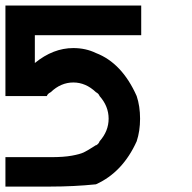

<svg xmlns="http://www.w3.org/2000/svg" viewBox="-20 -687 707 707"><path d="M108.3 -455Q175.8 -510 250 -510Q295.8 -510 333.3 -491.7Q429.2 -455 483.3 -333.3Q495.8 -295.8 495.8 -250Q495.8 -204.2 483.3 -166.7Q431.7 -52.5 333.3 -8.3Q251.7 0 166.7 0H0V-108.3H166.7Q215 -108.3 244.6 -113.8Q274.2 -119.2 288.3 -125.8Q302.5 -132.5 333.3 -152.5V-151.7Q343.3 -156.7 346.7 -166.7Q380 -204.2 380 -250Q380 -295.8 346.7 -333.3Q343.3 -342.5 333.3 -347.5Q295.8 -383.3 250 -383.3Q204.2 -383.3 166.7 -347.5Q155 -341.7 152.5 -333.3H0V-666.7H500V-557.5H108.3Z"/></svg>

Font: 0xA000-Mono
Style: Mono-Bold
Weight: 700
Version: Version 0.1